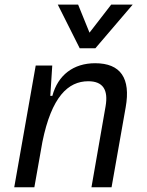

<svg xmlns="http://www.w3.org/2000/svg" viewBox="-20 -796 626 816"><path d="M40.5 0H126L160.2 -192.9C199.2 -384.8 269.5 -450.7 355 -450.7C417.5 -450.7 440.9 -414.6 428.7 -344.2L368.7 0H454.1L514.2 -340.3C536.1 -463.4 492.7 -527.3 384.3 -527.3C292.5 -527.3 226.1 -477.1 202.6 -388.7H193.8L202.1 -517.6H131.8ZM318.8 -590.8H385.3L543.9 -776.4H452.6L360.4 -657.2L312 -776.4H225.6Z"/></svg>

Font: Cascadia Mono NF SemiLight
Style: Italic
Weight: 350
Italic angle: -10°
Monospace: yes
Designer: Aaron Bell
Foundry: Saja Typeworks
Version: Version 2404.023